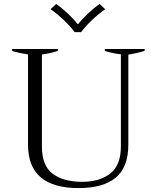

<svg xmlns="http://www.w3.org/2000/svg" viewBox="-20 -950 800 980"><path d="M238 -903 267 -930Q296 -909 326 -881Q356 -853 375 -828H380Q399 -853 429 -881Q459 -909 488 -930L517 -903Q485 -881 450.5 -848.5Q416 -816 394 -786H361Q339 -816 304.5 -848.5Q270 -881 238 -903ZM123 -211V-672Q77 -679 42 -690V-700H275V-690Q240 -678 194 -672V-202Q194 -104 249 -63Q304 -22 399 -22Q489 -22 543 -64.5Q597 -107 597 -202V-673Q556 -677 515 -690V-700H718V-690Q682 -679 635 -671V-211Q635 -97 571 -43.5Q507 10 381 10Q123 10 123 -211Z"/></svg>

Font: Trirong Light
Style: Regular
Weight: 300
Designer: Katatrad Team
Foundry: CadsonDemak
Version: Version 1.001